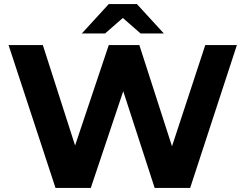

<svg xmlns="http://www.w3.org/2000/svg" viewBox="-20 -921 1203 941"><path d="M1141 -700 912 0H738L584 -474L425 0H252L22 -700H190L348 -208L513 -700H663L823 -204L986 -700ZM669 -757 582 -833 495 -757H381L513 -901H651L783 -757Z"/></svg>

Font: APTA Sans Regular
Style: Bold Italic
Weight: 700
Version: Version 7.200